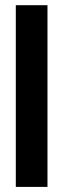

<svg xmlns="http://www.w3.org/2000/svg" viewBox="-20 -733 248 753"><path d="M42 0V-712.6H166.2V0Z"/></svg>

Font: Stick No Bills ExtraLight
Style: Regular
Weight: 200
Designer: Kosala Senevirathne, Siva Puranthara, Lasantha Premarathna, Tharique Azeez
Foundry: mooniak
Version: Version 2.000